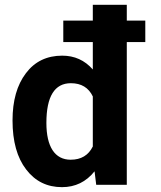

<svg xmlns="http://www.w3.org/2000/svg" viewBox="-20 -770 670 800"><path d="M585.4 -684.1H508.3V-750H366.7V-684.1H243.7V-594.7H366.7V-480.5C333 -519 290.5 -538.1 239.3 -538.1C175.3 -538.1 124.5 -513.7 87.9 -464.8C50.8 -416 32.2 -350.6 32.2 -268.1C32.2 -180.7 51.3 -112.8 88.9 -64C126.5 -14.6 176.3 9.8 238.3 9.8C293.5 9.8 338.9 -12.2 374 -56.2L380.9 0H508.3V-594.7H585.4ZM173.3 -257.8C173.3 -368.2 207.5 -423.3 275.4 -423.3C318.8 -423.3 349.1 -404.8 366.7 -368.2V-159.7C348.6 -123 317.9 -104.5 274.4 -104.5C208.5 -104.5 173.3 -158.7 173.3 -257.8Z"/></svg>

Font: Roboto
Style: Bold
Weight: 700
Designer: Google
Version: Version 2.137; 2017